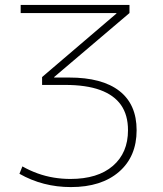

<svg xmlns="http://www.w3.org/2000/svg" viewBox="-20 -750 663 780"><path d="M268 10Q154 10 59 -44L71 -74Q101 -57 133 -45.5Q165 -34 198.5 -28.5Q232 -23 266 -23Q377 -23 438.5 -76Q500 -129 500 -221Q500 -283 471.5 -323.5Q443 -364 386.5 -384.5Q330 -405 244 -405H151V-437L453 -695V-697H64V-730H506V-697L200 -437V-435H261Q395 -435 465 -380.5Q535 -326 535 -221Q535 -114 463.5 -52Q392 10 268 10Z"/></svg>

Font: M PLUS 1 Thin ExtraLight
Style: Regular
Weight: 250
Version: Version 1.001